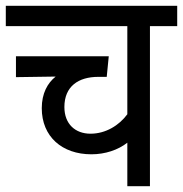

<svg xmlns="http://www.w3.org/2000/svg" viewBox="-20 -642 631 662"><path d="M591 -552V-622H0V-552H419V-248C390 -209 344 -181 292 -181C240 -181 202 -214 202 -273C202 -344 250 -377 319 -377H348L355 -448H35V-376L172 -378C144 -356 124 -320 124 -269C124 -171 194 -110 295 -110C343 -110 387 -125 419 -150V0H497V-552Z"/></svg>

Font: Noto Sans Devanagari SemiCondensed
Style: Regular
Weight: 400
Width: 4
Designer: Jelle Bosma - Monotype Design Team
Foundry: Monotype Imaging Inc.
Version: Version 2.004